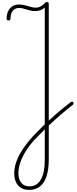

<svg xmlns="http://www.w3.org/2000/svg" viewBox="-20 -1165 733 1835"><path d="M258 650Q214 650 181.5 631Q149 612 132.5 575.5Q116 539 116 491Q116 446 131 397Q146 348 175.5 296.5Q205 245 248 191.5Q291 138 347 84Q399 31 450.5 -16.5Q502 -64 554 -107.5Q606 -151 656 -189Q665 -195 670 -194Q675 -193 681 -185Q685 -178 683.5 -173Q682 -168 674 -162Q615 -116 559.5 -68Q504 -20 452 29Q400 78 351 129Q305 172 268.5 219Q232 266 207 312.5Q182 359 169 404Q156 449 156 491Q156 549 183.5 582.5Q211 616 261 616Q333 616 370.5 551Q408 486 408 361V-1093Q391 -1077 367.5 -1068Q344 -1059 316 -1059Q293 -1059 273.5 -1063.5Q254 -1068 235 -1074Q216 -1080 197.5 -1084.5Q179 -1089 160 -1089Q138 -1089 119.5 -1077Q101 -1065 90.5 -1042Q80 -1019 80 -986Q80 -979 76 -974.5Q72 -970 62 -970Q52 -970 47.5 -974Q43 -978 43 -986Q43 -1026 57.5 -1057Q72 -1088 98.5 -1105Q125 -1122 159 -1122Q185 -1122 206 -1117.5Q227 -1113 246 -1107Q265 -1101 283.5 -1096.5Q302 -1092 323 -1092Q348 -1092 369.5 -1104.5Q391 -1117 404 -1131Q410 -1139 415 -1142Q420 -1145 428 -1145Q436 -1145 441 -1141.5Q446 -1138 446 -1130V359Q446 455 424.5 520Q403 585 361.5 617.5Q320 650 258 650Z"/></svg>

Font: Playwrite BR Thin
Style: Regular
Weight: 250
Version: Version 1.003